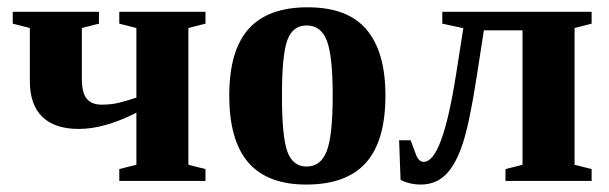

<svg xmlns="http://www.w3.org/2000/svg" viewBox="-20 -491 1652 521"><path d="M202.1 -277.3Q202.1 -238.8 215.6 -222.9Q229 -207 255.9 -207Q282.7 -207 304.4 -212.6Q326.2 -218.3 350.1 -226.1V-415L303.7 -426.8V-459H537.6V-426.8L491.2 -415V-43.9L537.6 -32.2V0H303.7V-32.2L350.1 -43.9V-185.1Q263.2 -141.1 193.8 -141.1Q128.9 -141.1 95 -173.8Q61 -206.5 61 -271V-415L14.6 -426.8V-459H248.5V-426.8L202.1 -415Z M1025.9 -231.9Q1025.9 -108.4 972.9 -49.3Q919.9 9.8 811 9.8Q705.6 9.8 653.8 -50Q602.1 -109.9 602.1 -231.9Q602.1 -353.5 654.5 -412.4Q707 -471.2 814.9 -471.2Q923.8 -471.2 974.9 -410.4Q1025.9 -349.6 1025.9 -231.9ZM882.8 -231.9Q882.8 -339.4 866.9 -380.6Q851.1 -421.9 812 -421.9Q774.4 -421.9 759.8 -382.3Q745.1 -342.8 745.1 -231.9Q745.1 -119.1 760 -79.1Q774.9 -39.1 812 -39.1Q850.6 -39.1 866.7 -81.3Q882.8 -123.5 882.8 -231.9Z M1129.9 -51.8Q1180.2 -51.8 1217.3 -287.6L1237.3 -414.6L1180.2 -426.8V-459H1585.4V-426.8L1539.1 -415V-43.9L1585.4 -32.2V0H1351.6V-32.2L1397.9 -43.9V-408.7H1293L1273.4 -282.2Q1253.9 -155.8 1235.1 -99.6Q1216.3 -43.5 1189.2 -16.8Q1162.1 9.8 1121.6 9.8Q1105.5 9.8 1090.3 5.9Q1075.2 2 1066.9 -3.4L1063 -110.4H1094.2L1110.4 -67.4Q1117.7 -51.8 1129.9 -51.8Z"/></svg>

Font: Liberation Serif
Style: Bold
Weight: 700
Designer: Steve Matteson
Foundry: Ascender Corporation
Version: Version 2.1.5